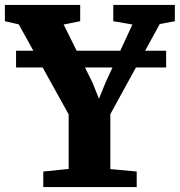

<svg xmlns="http://www.w3.org/2000/svg" viewBox="-41 -763 733 783"><path d="M239 -74V-296.5L35.5 -663.5L-21 -676.5V-743H286V-676.5L218.5 -663L336 -426.5L362.5 -360.5L389.5 -426.5L499 -663L421 -676.5V-743H672V-676.5L610.5 -665L409 -297.5V-73.5L516.5 -63.5V0H135.5V-63.5ZM636.5 -556V-488H24.5V-556Z"/></svg>

Font: Merriweather ExtraBold
Style: Regular
Weight: 800
Version: Version 2.100